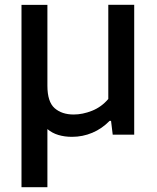

<svg xmlns="http://www.w3.org/2000/svg" viewBox="-20 -564 658 804"><path d="M70 220V-543.5H178.5V-205Q178.5 -137.5 208.8 -111Q239 -84.5 288.5 -84.5Q326 -84.5 365.5 -100.2Q405 -116 433.5 -149.5V-544H542V0H452L445 -58H439Q407 -25 366.5 -8Q326 9 281.5 9Q250.5 9 224.5 1.2Q198.5 -6.5 178.5 -23.5V220Z"/></svg>

Font: Encode Sans SemiExpanded SemiExpanded Medium
Style: Regular
Weight: 500
Width: 6
Designer: Multiple Designers
Foundry: Impallari Type
Version: Version 3.000; ttfautohint (v1.8.3) -l 8 -r 50 -G 200 -x 14 